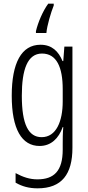

<svg xmlns="http://www.w3.org/2000/svg" viewBox="-20 -786 482 1047"><path d="M273 -756V-766H243C213 -725 187 -663 176 -616V-606H233C236 -645 258 -719 273 -756ZM201 -542C97 -542 44 -443 44 -264C44 -81 99 10 196 10C258 10 300 -31 322 -93H325C322 -57 322 -28 322 -2V30C322 146 275 192 184 192C142 192 106 180 65 158V210C101 231 139 241 185 241C317 241 375 164 375 20V-532H331L325 -453H321C299 -506 263 -542 201 -542ZM209 -494C289 -494 322 -419 322 -300V-233C322 -125 287 -38 207 -38C135 -38 99 -108 99 -264C99 -407 130 -494 209 -494Z"/></svg>

Font: Noto Sans Kannada ExtraCondensed Light
Style: Regular
Weight: 300
Width: 2
Designer: Jelle Bosma - Monotype Design Team
Foundry: Monotype Imaging Inc.
Version: Version 2.005